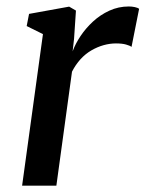

<svg xmlns="http://www.w3.org/2000/svg" viewBox="-20 -588 460 608"><path d="M50 0 116 -480 64.5 -505.5 72 -544 199 -567 220.5 -554.5 214.5 -465 210 -425.5Q218.5 -449 235 -473.8Q251.5 -498.5 274.5 -519.8Q297.5 -541 326.2 -554.2Q355 -567.5 388 -567.5Q397.5 -567.5 407 -565.5Q416.5 -563.5 420.5 -560L396.5 -439.5Q391.5 -443.5 379 -447Q366.5 -450.5 347 -450.5Q328 -450.5 308.2 -445Q288.5 -439.5 269.5 -428.5Q250.5 -417.5 235 -400.5Q219.5 -383.5 208 -361L158.5 0Z"/></svg>

Font: Merriweather Medium
Style: Italic
Weight: 500
Italic angle: -7.8°
Version: Version 2.101